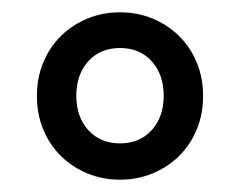

<svg xmlns="http://www.w3.org/2000/svg" viewBox="-20 -705 388 312"><path d="M175 -413Q147 -413 122.5 -423Q98 -433 79.5 -451Q61 -469 50.5 -494Q40 -519 40 -549Q40 -579 50.5 -604Q61 -629 79.5 -647Q98 -665 122.5 -675Q147 -685 175 -685Q203 -685 227.5 -675Q252 -665 270.5 -647Q289 -629 299.5 -604Q310 -579 310 -549Q310 -519 299.5 -494Q289 -469 270.5 -451Q252 -433 227.5 -423Q203 -413 175 -413ZM175 -472Q207 -472 226.5 -493.5Q246 -515 246 -549Q246 -584 226.5 -605.5Q207 -627 175 -627Q143 -627 123.5 -605.5Q104 -584 104 -549Q104 -515 123.5 -493.5Q143 -472 175 -472Z"/></svg>

Font: Giro Sans Semibold
Style: Regular
Weight: 600
Designer: Paul D. Hunt
Foundry: Adobe Systems Incorporated
Version: Version 1.000;PS 1.0;hotconv 1.0.88;makeotf.lib2.5.647800